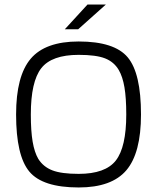

<svg xmlns="http://www.w3.org/2000/svg" viewBox="-20 -820 693 847"><path d="M602 -315Q602 -145 537.5 -69Q473 7 327 7Q168 7 109.5 -63Q51 -133 51 -315Q51 -485 115.5 -561Q180 -637 327 -637Q485 -637 543.5 -567Q602 -497 602 -315ZM149 -119Q171 -84 211 -68.5Q251 -53 327 -53Q445 -53 491 -112Q537 -171 537 -315Q537 -388 529 -435Q521 -482 504 -511Q483 -547 443.5 -562.5Q404 -578 327 -578Q208 -578 162 -519Q116 -460 116 -315Q116 -242 124 -195Q132 -148 149 -119ZM366 -800H447L325 -691H266Z"/></svg>

Font: Blinker Light
Style: Regular
Weight: 300
Designer: Juergen Huber
Foundry: supertype
Version: Version 1.017;hotconv 1.0.117;makeotfexe 2.5.65602